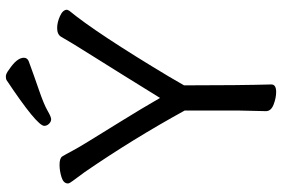

<svg xmlns="http://www.w3.org/2000/svg" viewBox="-170 -756 941 640"><g transform="rotate(-90 300.0 -435.5)"><path d="M314 15Q294 15 272 6.5Q250 -2 250 -19L252 -108V-290Q157 -463 47 -623Q26 -652 17.5 -663Q9 -674 9 -679Q9 -694 30 -700.5Q51 -707 71 -707Q93 -707 99 -698Q107 -685 116 -667.5Q125 -650 149.5 -610Q174 -570 216.5 -501.5Q259 -433 294 -372Q378 -508 431.5 -593Q485 -678 498 -702Q506 -715 527 -715Q546 -715 567 -705.5Q588 -696 588 -682L585 -675Q510 -584 365 -342L336 -292Q336 -107 339 -1Q339 15 314 15ZM201 -758Q201 -782 354 -884Q358 -886 366 -886Q375 -886 389 -875Q428 -849 428 -826Q428 -815 417 -810Q368 -792 320 -775.5Q272 -759 251.5 -747Q231 -735 223 -735Q215 -735 208 -742Q201 -749 201 -758Z"/></g></svg>

Font: LXGW WenKai Lite
Style: Bold
Weight: 700
Designer: LXGW / Fontworks Inc.
Foundry: LXGW / Fontworks Inc.
Version: Version 1.330;April 28, 2024